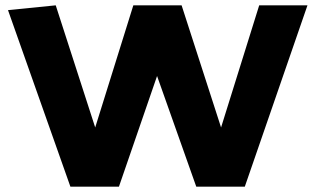

<svg xmlns="http://www.w3.org/2000/svg" viewBox="-20 -700 1183 720"><path d="M716 0 569 -415 426 0H244L10 -662L189 -680L337 -222L480 -680H661L809 -222L952 -680H1133L898 0Z"/></svg>

Font: Palanquin Dark
Style: Bold
Weight: 700
Designer: Pria Ravichandran
Version: Version 1.000